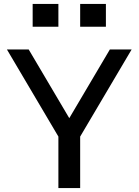

<svg xmlns="http://www.w3.org/2000/svg" viewBox="-20 -950 700 970"><path d="M275 0H385V-260L645 -700H535L330 -353L125 -700H15L275 -260ZM145 -815H275V-930H145ZM385 -815H515V-930H385Z"/></svg>

Font: Uncut Plan8
Style: Regular
Weight: 400
Designer: Kasper Nordkvist
Foundry: UNCUT.wtf
Version: Version 1.002;Glyphs 3.1.2 (3151)